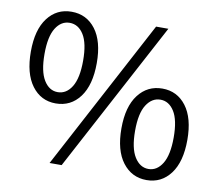

<svg xmlns="http://www.w3.org/2000/svg" viewBox="-82 -844 1085 955"><g transform="rotate(10 460.5 -367.0)"><path d="M205 -284Q130 -284 84.5 -345Q39 -406 39 -517Q39 -627 84.5 -687Q130 -747 205 -747Q281 -747 326.5 -687Q372 -627 372 -517Q372 -406 326.5 -345Q281 -284 205 -284ZM205 -341Q249 -341 276 -385Q303 -429 303 -517Q303 -605 276 -648Q249 -691 205 -691Q162 -691 135 -648Q108 -605 108 -517Q108 -429 135 -385Q162 -341 205 -341ZM227 13 631 -747H693L288 13ZM716 13Q641 13 595 -47.5Q549 -108 549 -219Q549 -329 595 -389Q641 -449 716 -449Q791 -449 836.5 -389Q882 -329 882 -219Q882 -108 836.5 -47.5Q791 13 716 13ZM716 -43Q759 -43 786 -87Q813 -131 813 -219Q813 -307 786 -350Q759 -393 716 -393Q673 -393 645.5 -350Q618 -307 618 -219Q618 -131 645.5 -87Q673 -43 716 -43Z"/></g></svg>

Font: Noto Sans CJK KR Regular (TTF)
Style: Regular
Weight: 400
Designer: Ryoko NISHIZUKA 西塚涼子 (kana & ideographs); Paul D. Hunt (Latin, Greek & Cyrillic); Wenlong ZHANG 张文龙 (bopomofo); Sandoll 
Foundry: Adobe Systems Incorporated
Version: Version 1.004;PS 1.004;hotconv 1.0.82;makeotf.lib2.5.63406